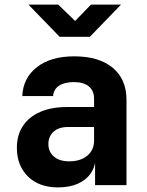

<svg xmlns="http://www.w3.org/2000/svg" viewBox="-20 -805 640 835"><path d="M232.5 10Q150 10 101.7 -37.5Q53.4 -85 53.4 -162Q53.4 -217.2 79.4 -256.9Q105.4 -296.6 154.4 -318.1Q203.5 -339.6 271.8 -339.6H389.1V-375.8Q389.1 -410.3 366.5 -429.2Q343.9 -448 301 -448Q260.9 -448 237 -432.4Q213 -416.8 211 -387.1H76.9Q80.2 -465.7 140.3 -512.8Q200.5 -560 302.7 -560Q410.3 -560 470.2 -510.3Q530.1 -460.6 530.1 -371.2V0H393.5V-107.6H370.9L395.9 -124.2Q395.9 -83.4 375.9 -53.1Q355.9 -22.8 319.3 -6.4Q282.8 10 232.5 10ZM280.8 -103.4Q330.7 -103.4 359.9 -128.2Q389.1 -152.9 389.1 -193.5V-252.7H275.8Q235.2 -252.7 212.8 -232.1Q190.4 -211.5 190.4 -178.6Q190.4 -145.3 214.1 -124.4Q237.8 -103.4 280.8 -103.4ZM239.4 -645 103.6 -785H233.2L306.7 -713.8L375.7 -785H506.4L370.8 -645Z"/></svg>

Font: JetBrains Mono
Style: Regular
Weight: 400
Monospace: yes
Designer: Philipp Nurullin, Konstantin Bulenkov
Foundry: JetBrains
Version: Version 2.305